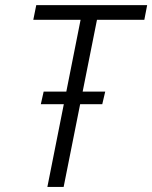

<svg xmlns="http://www.w3.org/2000/svg" viewBox="-20 -740 602 760"><path d="M167.5 0 301.3 -673.3H366.2L231.9 0ZM111.8 -661.6 123.5 -719.7H562.5L551.3 -661.6ZM141.6 -327.6 152.8 -377.4H396.5L384.8 -327.6Z"/></svg>

Font: Reddit Sans Light
Style: Italic
Weight: 300
Italic angle: -11.25°
Designer: Stephen Hutchings
Version: Version 1.013